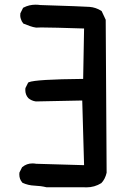

<svg xmlns="http://www.w3.org/2000/svg" viewBox="-20 -787 540 815"><path d="M62 -46.9Q62 -49.8 62.5 -54.7L73.7 -77.1L75.2 -78.1Q93.3 -93.3 117.7 -93.3Q125.5 -93.3 133.8 -91.8L336.9 -85.9L329.1 -360.4L132.3 -356.4Q113.8 -358.9 100.1 -370.6Q87.4 -384.8 87.4 -405.3Q87.4 -408.2 87.9 -413.1L99.6 -436.5L102.5 -438Q130.9 -450.2 333 -452.1L336.9 -666Q200.7 -670.4 159.7 -670.4Q146 -670.4 143.1 -670.2Q140.1 -669.9 137.9 -669.9Q135.7 -669.9 132.8 -669.9Q121.1 -671.4 107.2 -676.3Q93.3 -681.2 79.1 -687Q71.3 -696.3 68.4 -707Q65.9 -714.4 65.9 -720.2Q65.9 -725.6 66.4 -730.5L78.1 -753.9L80.1 -754.9Q103.5 -767.1 130.9 -767.1Q140.6 -767.1 151.4 -765.6Q333.5 -759.8 359.9 -757.8Q386.2 -755.9 409.7 -741.2L411.6 -739.7L428.7 -703.1L432.6 -53.7Q426.3 -26.4 410.2 -9.8Q381.3 8.3 346.7 8.3Q339.8 8.3 332.5 7.8H176.8Q153.3 2 126.5 1Q99.6 0 75.2 -11.2L74.2 -12.7Q62 -26.4 62 -46.9Z"/></svg>

Font: Bakudai
Style: Bold
Weight: 700
Version: Version 1.48